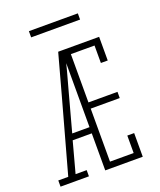

<svg xmlns="http://www.w3.org/2000/svg" viewBox="-162 -1005 924 1106"><g transform="rotate(-20 300.0 -452.0)"><path d="M15 0V-38H76L201 -490L268 -735H309Q294 -674 277.5 -612.5Q261 -551 244 -490L183 -265H289V-227H172L121 -38H189V0ZM289 0V-735H519V-590H477V-697H332V-401H510V-363H332V-38H477V-145H519V0ZM450 -866H150V-904H450Z"/></g></svg>

Font: Iosevka Slab XLtEx
Style: Regular
Weight: 200
Width: 7
Monospace: yes
Designer: Belleve Invis
Foundry: Belleve Invis
Version: Version 11.1.0; ttfautohint (v1.8.3)